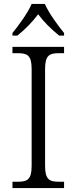

<svg xmlns="http://www.w3.org/2000/svg" viewBox="-20 -951 388 971"><path d="M43 -784V-771H68C111 -806 143 -839 173 -879C203 -839 236 -806 279 -771H304V-784C273 -822 226 -886 207 -931H140C121 -886 74 -822 43 -784ZM43 0H304V-32H278C231 -32 208 -42 208 -111V-603C208 -672 231 -682 278 -682H304V-714H43V-682H70C117 -682 140 -672 140 -603V-111C140 -42 117 -32 70 -32H43Z"/></svg>

Font: Noto Serif Tamil Light
Style: Italic
Weight: 300
Italic angle: -12°
Designer: Indian Type Foundry, Tom Grace, and the Monotype Design Team
Foundry: Monotype Imaging Inc.
Version: Version 2.003